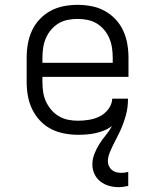

<svg xmlns="http://www.w3.org/2000/svg" viewBox="-20 -548 640 792"><path d="M469 224Q449 224 429.5 218.5Q410 213 394 200.5Q378 188 369.5 169.5Q361 151 361 131Q361 108 369.5 86.5Q378 65 390 46Q402 27 416.5 9.5Q431 -8 442 -28Q427 -17 410 -10Q393 -3 375 1Q357 5 338.5 6.5Q320 8 302 8Q273 8 244.5 2.5Q216 -3 190.5 -16Q165 -29 145 -50.5Q125 -72 112.5 -98Q100 -124 95 -152.5Q90 -181 90 -210V-310Q90 -339 95 -367.5Q100 -396 112 -422Q124 -448 144 -469Q164 -490 189 -503.5Q214 -517 242.5 -522.5Q271 -528 300 -528Q329 -528 357.5 -522.5Q386 -517 411 -503.5Q436 -490 456 -469Q476 -448 488 -422Q500 -396 505 -367.5Q510 -339 510 -310V-231H155V-210Q155 -189 158 -168.5Q161 -148 169.5 -129.5Q178 -111 191.5 -95Q205 -79 223 -68.5Q241 -58 261 -54Q281 -50 302 -50Q325 -50 348.5 -54Q372 -58 392.5 -68.5Q413 -79 427.5 -98.5Q442 -118 443 -141H508Q508 -124 506 -107Q504 -90 499.5 -73.5Q495 -57 489 -40.5Q483 -24 476 -8.5Q469 7 461 22Q453 37 445.5 52.5Q438 68 431.5 84.5Q425 101 425 118Q425 128 429.5 137.5Q434 147 442 153.5Q450 160 460 162.5Q470 165 481 165Q488 165 495 164Q502 163 509 161V219Q499 221 489 222.5Q479 224 469 224ZM155 -289H445V-310Q445 -330 442 -350.5Q439 -371 431 -390Q423 -409 409.5 -425Q396 -441 378.5 -451.5Q361 -462 340.5 -466Q320 -470 300 -470Q280 -470 259.5 -466Q239 -462 221.5 -451.5Q204 -441 190.5 -425Q177 -409 169 -390Q161 -371 158 -350.5Q155 -330 155 -310Z"/></svg>

Font: Iosevka Etoile Light
Style: Regular
Weight: 300
Designer: Belleve Invis
Foundry: Belleve Invis
Version: Version 25.0.1; ttfautohint (v1.8.4)